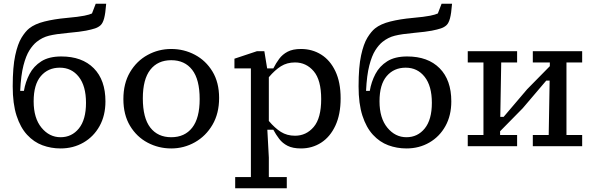

<svg xmlns="http://www.w3.org/2000/svg" viewBox="-20 -782 3174 1027"><path d="M304 12Q253 12 207 -5Q161 -22 125 -61Q89 -100 68.5 -163.5Q48 -227 48 -320Q48 -424 61.5 -486Q75 -548 95.5 -581Q116 -614 136 -630Q166 -654 218 -667Q270 -680 336 -686Q402 -692 431 -698Q460 -704 472 -710L492 -762H548Q544 -710 537 -684Q530 -658 518 -647Q506 -636 488 -630Q470 -624 440 -618Q410 -612 344 -606Q278 -600 242 -591Q206 -582 176 -558Q156 -542 137.5 -513Q119 -484 105.5 -432Q92 -380 88 -296H108Q116 -344 138 -386Q160 -428 201 -454Q242 -480 308 -480Q419 -480 481.5 -417Q544 -354 544 -240Q544 -164 512.5 -107.5Q481 -51 426.5 -19.5Q372 12 304 12ZM304 -48Q364 -48 402 -95Q440 -142 440 -232Q440 -322 401.5 -371Q363 -420 300 -420Q237 -420 198.5 -375Q160 -330 160 -240Q160 -150 202 -99Q244 -48 304 -48Z M896 12Q828 12 769.5 -19Q711 -50 675.5 -109Q640 -168 640 -252Q640 -336 675.5 -396Q711 -456 769.5 -488Q828 -520 896 -520Q964 -520 1022.5 -489Q1081 -458 1116.5 -399.5Q1152 -341 1152 -258Q1152 -175 1116.5 -114.5Q1081 -54 1022.5 -21Q964 12 896 12ZM896 -48Q968 -48 1008 -99Q1048 -150 1048 -252Q1048 -357 1008 -408.5Q968 -460 896 -460Q824 -460 784 -409Q744 -358 744 -256Q744 -151 784 -99.5Q824 -48 896 -48Z M1558 -448Q1515 -448 1482.5 -427.5Q1450 -407 1418 -369V-135Q1450 -97 1482.5 -76.5Q1515 -56 1558 -56Q1618 -56 1658 -103Q1698 -150 1698 -252Q1698 -354 1658 -401Q1618 -448 1558 -448ZM1590 12Q1546 12 1518.5 -2Q1491 -16 1473.5 -39Q1456 -62 1442 -88H1410L1418 61V165H1514V225H1238V165H1322V-416H1234V-468L1354 -508H1394L1409 -416H1442Q1456 -444 1473.5 -467.5Q1491 -491 1518.5 -505.5Q1546 -520 1590 -520Q1650 -520 1698 -490Q1746 -460 1774 -401Q1802 -342 1802 -256Q1802 -170 1774 -110Q1746 -50 1698 -19Q1650 12 1590 12Z M2154 12Q2103 12 2057 -5Q2011 -22 1975 -61Q1939 -100 1918.5 -163.5Q1898 -227 1898 -320Q1898 -424 1911.5 -486Q1925 -548 1945.5 -581Q1966 -614 1986 -630Q2016 -654 2068 -667Q2120 -680 2186 -686Q2252 -692 2281 -698Q2310 -704 2322 -710L2342 -762H2398Q2394 -710 2387 -684Q2380 -658 2368 -647Q2356 -636 2338 -630Q2320 -624 2290 -618Q2260 -612 2194 -606Q2128 -600 2092 -591Q2056 -582 2026 -558Q2006 -542 1987.5 -513Q1969 -484 1955.5 -432Q1942 -380 1938 -296H1958Q1966 -344 1988 -386Q2010 -428 2051 -454Q2092 -480 2158 -480Q2269 -480 2331.5 -417Q2394 -354 2394 -240Q2394 -164 2362.5 -107.5Q2331 -51 2276.5 -19.5Q2222 12 2154 12ZM2154 -48Q2214 -48 2252 -95Q2290 -142 2290 -232Q2290 -322 2251.5 -371Q2213 -420 2150 -420Q2087 -420 2048.5 -375Q2010 -330 2010 -240Q2010 -150 2052 -99Q2094 -48 2154 -48Z M2830 -448V-508H3094V-448H3010V-60H3094V0H2830V-60H2915L2920 -351H2902L2776 -203L2655 -80V-60H2746V0H2482V-60H2566V-448H2482V-508H2746V-448H2661L2656 -157H2674L2800 -305L2921 -428V-448Z"/></svg>

Font: Source Serif 4 Caption
Style: Regular
Weight: 400
Designer: Frank Grießhammer
Foundry: Adobe Systems Incorporated
Version: Version 4.004;hotconv 1.0.117;makeotfexe 2.5.65602